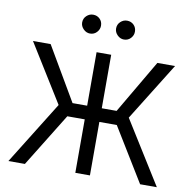

<svg xmlns="http://www.w3.org/2000/svg" viewBox="-98 -1041 1145 1140"><g transform="rotate(10 474.5 -471.5)"><path d="M518.5 -727.3V-404.8H608L796.9 -727.3H903.4L686.1 -377.8L921.9 0H821L623.6 -322.4H518.5V0H430.4V-322.4H325.3L126.4 0H27L262.8 -379.3L46.9 -727.3H153.4L342.3 -404.8H430.4V-727.3ZM372.2 -829.5Q349.8 -829.5 332.6 -846.8Q315.3 -864 315.3 -886.4Q315.3 -910.9 332.6 -927Q349.8 -943.2 372.2 -943.2Q396.7 -943.2 412.8 -927Q429 -910.9 429 -886.4Q429 -864 412.8 -846.8Q396.7 -829.5 372.2 -829.5ZM576.7 -829.5Q554.3 -829.5 537.1 -846.8Q519.9 -864 519.9 -886.4Q519.9 -910.9 537.1 -927Q554.3 -943.2 576.7 -943.2Q601.2 -943.2 617.4 -927Q633.5 -910.9 633.5 -886.4Q633.5 -864 617.4 -846.8Q601.2 -829.5 576.7 -829.5Z"/></g></svg>

Font: Inter UI
Style: Regular
Weight: 400
Designer: Rasmus Andersson
Foundry: rsms
Version: 3.2;8d6f07862